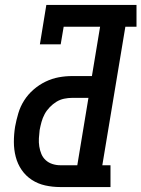

<svg xmlns="http://www.w3.org/2000/svg" viewBox="-20 -755 571 775"><path d="M223 0Q192 0 162.5 -6.5Q133 -13 108.5 -29Q84 -45 67.5 -69Q51 -93 43.5 -122Q36 -151 36 -182Q36 -213 41 -244Q46 -271 54 -298Q62 -325 77.5 -349.5Q93 -374 115.5 -393.5Q138 -413 164 -425.5Q190 -438 217 -443Q244 -448 272 -448H351L384 -647H237L225 -576H141L167 -735H531V-647H486L393 -88H426V0ZM223 -88H292L337 -360H272Q255 -360 238.5 -356.5Q222 -353 207.5 -344Q193 -335 180.5 -322Q168 -309 160 -294Q152 -279 147.5 -262.5Q143 -246 140 -230Q138 -214 137 -197Q136 -180 138.5 -164Q141 -148 147 -133.5Q153 -119 164.5 -108.5Q176 -98 191.5 -93Q207 -88 223 -88Z"/></svg>

Font: Iosevka Slab Semibold
Style: Italic
Weight: 600
Italic angle: -9°
Monospace: yes
Designer: Belleve Invis
Foundry: Belleve Invis
Version: Version 11.1.1; ttfautohint (v1.8.3)